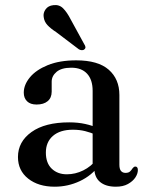

<svg xmlns="http://www.w3.org/2000/svg" viewBox="-20 -711 576 743"><path d="M345 -60.5V-70L338.5 -73V-359.5Q338.5 -402.5 317 -425.8Q295.5 -449 256 -449Q218 -449 199 -433Q180 -417 180 -395V-356.5Q180 -332.5 164.5 -319.5Q149 -306.5 121.5 -306.5Q97.5 -306.5 84.8 -319Q72 -331.5 72 -352.5Q72 -383 95.8 -411.8Q119.5 -440.5 165 -459Q210.5 -477.5 275 -477.5Q359.5 -477.5 400.8 -441.2Q442 -405 442 -343.5V-73.5Q442 -57 448.2 -49.5Q454.5 -42 465.5 -42Q477.5 -42 483.2 -47.5Q489 -53 492.5 -59Q495 -62 497.5 -64.2Q500 -66.5 504 -66.5Q508.5 -66.5 511 -63Q513.5 -59.5 513.5 -53Q513.5 -39 503.8 -24.2Q494 -9.5 475.2 1Q456.5 11.5 428.5 11.5Q389 11.5 367 -7Q345 -25.5 345 -60.5ZM49.5 -103.5Q49.5 -162.5 101.8 -200Q154 -237.5 248 -237.5Q282 -237.5 310 -231.2Q338 -225 359.5 -215L352 -189Q331.5 -198 309.8 -203.5Q288 -209 262 -209Q212.5 -209 185 -185.2Q157.5 -161.5 157.5 -120.5Q157.5 -80 180.2 -58.2Q203 -36.5 238.5 -36.5Q271.5 -36.5 302 -51.5Q332.5 -66.5 354.5 -94.5L364.5 -72Q335.5 -32 289.2 -10.2Q243 11.5 191.5 11.5Q128.5 11.5 89 -19.8Q49.5 -51 49.5 -103.5ZM253.5 -636 306 -540Q309.5 -535 310.5 -529.8Q311.5 -524.5 307 -520.5Q303 -516.5 297 -516.8Q291 -517 285.5 -520L197 -587Q176 -600.5 163.5 -614Q151 -627.5 149 -645.5Q146.5 -661 156.5 -675Q166.5 -689 186.5 -691Q209 -694 224.2 -678.8Q239.5 -663.5 253.5 -636Z"/></svg>

Font: Fraunces 24pt
Style: Regular
Weight: 400
Version: Version 1.000;[b76b70a41]